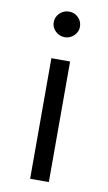

<svg xmlns="http://www.w3.org/2000/svg" viewBox="-82 -742 443 784"><g transform="rotate(10 139.5 -350.0)"><path d="M140 -593.8Q117.5 -593.8 101.2 -609.4Q85 -625 85 -646.2Q85 -668.8 101.2 -684.4Q117.5 -700 140 -700Q162.5 -700 178.1 -684.4Q193.8 -668.8 193.8 -646.2Q193.8 -625 177.5 -609.4Q161.2 -593.8 140 -593.8ZM101.2 0V-500H178.8V0Z"/></g></svg>

Font: Now Alt
Style: Regular
Weight: 400
Designer: Alfredo Marco Pradil
Foundry: Alfredo Marco Pradil
Version: Version 1.002;PS 001.002;hotconv 1.0.88;makeotf.lib2.5.64775